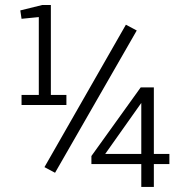

<svg xmlns="http://www.w3.org/2000/svg" viewBox="-20 -741 741 761"><path d="M589.8 -130.9H651.4V-90.8H589.8V0H540V-90.8H342.3V-122.6L537.6 -394.5H589.8ZM397 -130.9H540V-333ZM65.4 -364.7H133.8V-673.3L65.4 -666.5L60.5 -699.7L147.5 -721.2H181.6V-364.7H243.2V-324.7H65.4ZM198.2 -56.2 156.2 -78.6 479 -643.1 522 -620.1Z"/></svg>

Font: Ufes Sans Light
Style: Regular
Weight: 200
Designer: Ricardo Esteves & Thais Bronze
Foundry: ProDesignUfes - Ricardo Esteves, Thais Bronze (This is a derivative work, based on Roboto family, by Christian Robertson
Version: Version 2.0